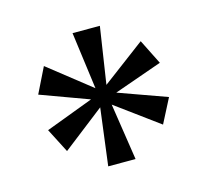

<svg xmlns="http://www.w3.org/2000/svg" viewBox="-67 -875 578 536"><g transform="rotate(-15 222.5 -606.5)"><path d="M205 -579 84 -485 48 -555 186 -607 47 -658 83 -731 206 -634 184 -799H263L238 -635L362 -728L398 -656L259 -607L398 -557L362 -487L238 -578L263 -414H184Z"/></g></svg>

Font: Noto Serif Sinhala Condensed
Style: Regular
Weight: 400
Width: 3
Designer: Jelle Bosma - Monotype Design Team
Foundry: Monotype Imaging Inc.
Version: Version 2.007; ttfautohint (v1.8.4.7-5d5b)